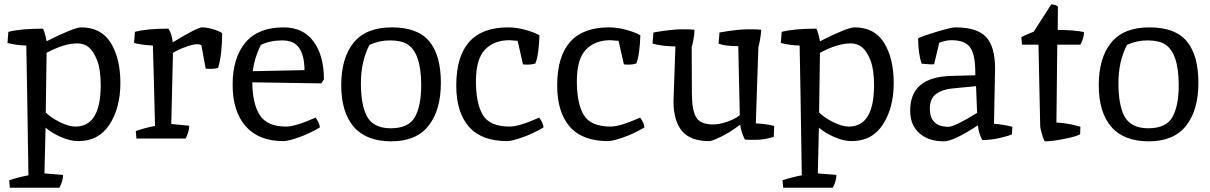

<svg xmlns="http://www.w3.org/2000/svg" viewBox="-20 -648 5661 898"><path d="M193 -51 188 163 275 170Q275 198 258 230H26L23 195Q69 180 113 172Q107 -236 103 -435Q58 -436 15 -447L19 -499Q77 -514 181 -514Q190 -498 198 -455Q326 -520 360 -520Q453 -520 498 -447.5Q543 -375 543 -259.5Q543 -144 492.5 -66Q442 12 346 12Q310 12 267.5 -6Q225 -24 193 -51ZM342 -445Q280 -445 198 -401Q196 -215 194 -122Q219 -97 260.5 -76.5Q302 -56 333 -56Q451 -56 451 -250Q451 -324 434 -366.5Q417 -409 395 -427Q373 -445 342 -445Z M789 -401Q783 -179 781 -68L865 -60Q865 -32 848 0H618L615 -35Q661 -51 705 -59Q699 -313 695 -435Q640 -438 607 -447L611 -499Q664 -514 768 -514Q784 -489 788 -450Q903 -520 925 -520Q947 -520 976 -511.5Q1005 -503 1019 -493Q1019 -393 1000 -330Q986 -326 967.5 -326Q949 -326 942 -327L922 -436Q917 -441 900 -441Q883 -441 849.5 -429Q816 -417 789 -401Z M1318 -56Q1362 -56 1456 -98Q1475 -72 1476 -52Q1425 -22 1376 -5Q1327 12 1306 12Q1190 12 1129 -57.5Q1068 -127 1068 -252Q1068 -377 1127.5 -448.5Q1187 -520 1306 -520Q1398 -520 1446.5 -454Q1495 -388 1495 -277Q1487 -263 1482 -258L1160 -263Q1161 -162 1195.5 -109Q1230 -56 1318 -56ZM1200 -438Q1170 -378 1162 -315Q1241 -316 1404 -320Q1404 -386 1380 -422.5Q1356 -459 1300 -459Q1244 -459 1200 -438Z M1950 -250Q1950 -404 1882 -443Q1854 -459 1803.5 -459Q1753 -459 1708 -438Q1668 -361 1668 -259Q1668 -161 1694 -108Q1724 -48 1807.5 -48Q1891 -48 1920.5 -100.5Q1950 -153 1950 -250ZM1576 -250Q1576 -377 1634 -448.5Q1692 -520 1813 -520Q1934 -520 1988 -454.5Q2042 -389 2042 -261Q2042 -133 1984.5 -60Q1927 13 1810 13Q1693 13 1634.5 -55Q1576 -123 1576 -250Z M2352 12Q2232 12 2173 -55.5Q2114 -123 2114 -248Q2114 -520 2356 -520Q2395 -520 2437 -508.5Q2479 -497 2503 -483Q2500 -390 2484 -351Q2466 -346 2455 -346H2438Q2433 -346 2426 -347L2401 -457Q2368 -460 2363 -460Q2291 -460 2248.5 -416Q2206 -372 2206 -268Q2206 -164 2238.5 -110Q2271 -56 2364 -56Q2408 -56 2502 -98Q2521 -72 2522 -52Q2471 -22 2422 -5Q2373 12 2352 12Z M2824 12Q2704 12 2645 -55.5Q2586 -123 2586 -248Q2586 -520 2828 -520Q2867 -520 2909 -508.5Q2951 -497 2975 -483Q2972 -390 2956 -351Q2938 -346 2927 -346H2910Q2905 -346 2898 -347L2873 -457Q2840 -460 2835 -460Q2763 -460 2720.5 -416Q2678 -372 2678 -268Q2678 -164 2710.5 -110Q2743 -56 2836 -56Q2880 -56 2974 -98Q2993 -72 2994 -52Q2943 -22 2894 -5Q2845 12 2824 12Z M3316 -66Q3345 -66 3381 -78.5Q3417 -91 3440 -109Q3436 -322 3433 -432Q3371 -432 3341 -444L3345 -496Q3430 -511 3478.5 -511Q3527 -511 3540 -509Q3540 -491 3534.5 -461Q3529 -431 3527 -428L3515 -71Q3568 -68 3601 -59L3599 -8Q3555 6 3514 6Q3473 6 3464 5Q3445 -33 3442 -65Q3393 -28 3351.5 -8Q3310 12 3297 12Q3209 12 3169.5 -35.5Q3130 -83 3130 -175Q3130 -176 3139 -431Q3081 -431 3032 -444L3036 -496Q3121 -511 3168 -511Q3215 -511 3228 -509Q3228 -485 3222 -456Q3216 -427 3215 -428L3216 -212Q3216 -136 3235 -101Q3254 -66 3316 -66Z M3810 -51 3805 163 3892 170Q3892 198 3875 230H3643L3640 195Q3686 180 3730 172Q3724 -236 3720 -435Q3675 -436 3632 -447L3636 -499Q3694 -514 3798 -514Q3807 -498 3815 -455Q3943 -520 3977 -520Q4070 -520 4115 -447.5Q4160 -375 4160 -259.5Q4160 -144 4109.5 -66Q4059 12 3963 12Q3927 12 3884.5 -6Q3842 -24 3810 -51ZM3959 -445Q3897 -445 3815 -401Q3813 -215 3811 -122Q3836 -97 3877.5 -76.5Q3919 -56 3950 -56Q4068 -56 4068 -250Q4068 -324 4051 -366.5Q4034 -409 4012 -427Q3990 -445 3959 -445Z M4634 -327 4629 -69Q4672 -66 4715 -55L4713 -20Q4697 -12 4655.5 -2.5Q4614 7 4574 7Q4556 -29 4554 -62Q4440 13 4394 13Q4323 13 4280 -25Q4237 -63 4237 -131Q4237 -288 4429 -293Q4541 -296 4542 -296L4541 -330Q4539 -399 4515 -429.5Q4491 -460 4429 -460Q4403 -460 4373 -448L4349 -348Q4344 -347 4332 -347L4291 -350Q4275 -393 4274 -469Q4293 -479 4361 -499.5Q4429 -520 4448 -520Q4550 -520 4592 -475Q4634 -430 4634 -327ZM4416 -55Q4445 -55 4550 -120L4545 -245Q4477 -239 4431 -234Q4385 -229 4357 -207.5Q4329 -186 4329 -140Q4329 -55 4416 -55Z M4845 -62 4837 -439H4760L4757 -474Q4767 -481 4815 -500L4897 -628Q4917 -626 4928 -618L4927 -508Q5002 -508 5050 -498Q5050 -471 5033 -439H4925Q4923 -319 4921 -75Q4977 -72 5033 -55L5032 -20Q5018 -11 4960.5 1Q4903 13 4866 13Q4861 5 4853 -21.5Q4845 -48 4845 -62Z M5493 -250Q5493 -404 5425 -443Q5397 -459 5346.5 -459Q5296 -459 5251 -438Q5211 -361 5211 -259Q5211 -161 5237 -108Q5267 -48 5350.5 -48Q5434 -48 5463.5 -100.5Q5493 -153 5493 -250ZM5119 -250Q5119 -377 5177 -448.5Q5235 -520 5356 -520Q5477 -520 5531 -454.5Q5585 -389 5585 -261Q5585 -133 5527.5 -60Q5470 13 5353 13Q5236 13 5177.5 -55Q5119 -123 5119 -250Z"/></svg>

Font: Inika
Style: Regular
Weight: 400
Designer: Constanza Artigas Preller
Foundry: Constanza Artigas Preller
Version: Version 1.001